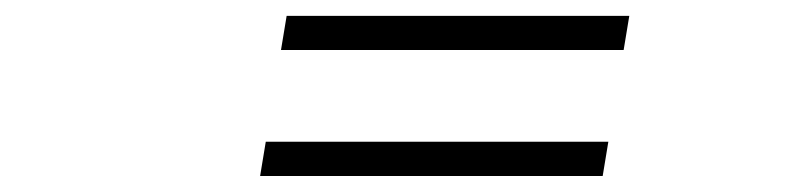

<svg xmlns="http://www.w3.org/2000/svg" viewBox="-20 -484 996 241"><path d="M332.7 -421.2 339.8 -464.1H769.9L762.8 -421.2ZM313.6 -306.1H743.6L736.5 -263.1H306.5Z"/></svg>

Font: Karasuma Gothic
Style: Italic
Weight: 900
Italic angle: -9.39999°
Designer: Rasmus Andersson / Ryoko Nishizuka
Foundry: Genbu
Version: Version 1.00